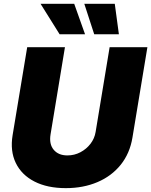

<svg xmlns="http://www.w3.org/2000/svg" viewBox="-20 -974 790 1003"><path d="M323.7 8.8Q227.5 8.8 160.2 -25.6Q92.8 -60.1 62.5 -122.6Q32.2 -185.1 45.9 -268.1L122.1 -727.5H319.3L244.1 -272Q235.8 -221.2 260.5 -191.7Q285.2 -162.1 332 -162.1Q368.7 -162.1 400.1 -178.7Q431.6 -195.3 452.9 -223.1Q474.1 -251 479.5 -284.7L552.7 -727.5H750L671.9 -255.4Q658.2 -172.4 610.4 -113Q562.5 -53.7 488.8 -22.5Q415 8.8 323.7 8.8ZM291.5 -794.9 191.9 -954.1H367.7L424.3 -794.9ZM472.2 -794.9 420.4 -954.1H579.6L601.1 -794.9Z"/></svg>

Font: Inter Black
Style: Italic
Weight: 900
Italic angle: -9.39999°
Designer: Rasmus Andersson
Foundry: rsms
Version: Version 4.000;git-a52131595